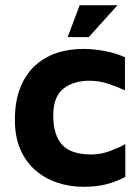

<svg xmlns="http://www.w3.org/2000/svg" viewBox="-20 -709 542 742"><path d="M303 12.9Q249 12.9 201.2 -3.2Q153.4 -19.3 116.4 -51.4Q79.5 -83.4 58.5 -132Q37.5 -180.5 37.5 -245.8Q37.5 -315.3 57.1 -366.8Q76.7 -418.4 112.2 -452.3Q147.8 -486.3 195.9 -503.1Q244.1 -519.9 301.6 -519.9Q343.1 -519.9 386.6 -511.5Q430 -503.1 462.9 -487.7V-359.9Q427.8 -376 394.6 -386.5Q361.3 -397 325.7 -397Q262.6 -397 224.2 -365.6Q185.8 -334.3 185.8 -263.3Q185.8 -187.8 219.7 -150Q253.5 -112.1 332.7 -112.1Q369.7 -112.1 404.4 -125.1Q439 -138 464.3 -152V-25.3Q429.3 -6.7 391.1 3.1Q352.9 12.9 303 12.9ZM241.4 -565.4 287.9 -688.8H434L323 -565.4Z"/></svg>

Font: Maven Pro
Style: Regular
Weight: 400
Designer: Joe Prince
Foundry: Joe Prince
Version: Version 2.103